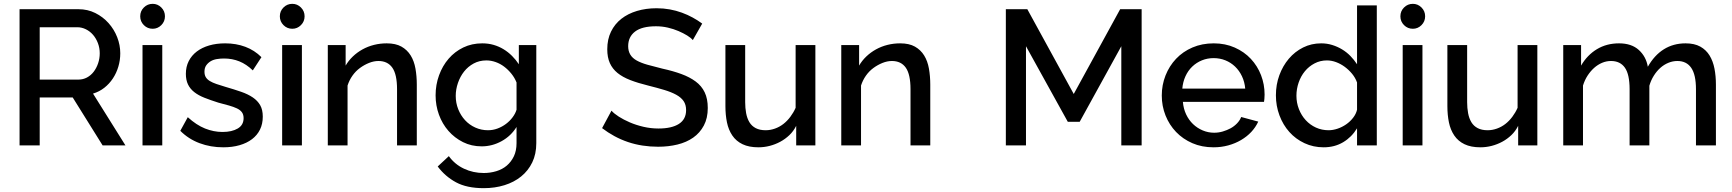

<svg xmlns="http://www.w3.org/2000/svg" viewBox="-20 -758 9028 1001"><path d="M82 0V-710H389Q437 -710 477 -690Q517 -670 546 -637.5Q575 -605 591 -564Q607 -523 607 -480Q607 -444 597 -410.5Q587 -377 568.5 -349Q550 -321 524 -300.5Q498 -280 465 -270L634 0H515L359 -250H187V0ZM187 -343H388Q413 -343 433.5 -354Q454 -365 468.5 -384Q483 -403 491.5 -428Q500 -453 500 -480Q500 -508 490.5 -533Q481 -558 465 -576.5Q449 -595 427.5 -605.5Q406 -616 383 -616H187Z M723 0V-523H826V0ZM711 -673Q711 -700 730 -719Q749 -738 776 -738Q802 -738 821 -719Q840 -700 840 -673Q840 -646 821 -627Q802 -608 776 -608Q749 -608 730 -627Q711 -646 711 -673Z M1144 10Q1078 10 1020.5 -11.5Q963 -33 920 -76L959 -147Q1004 -106 1049 -88Q1094 -70 1140 -70Q1189 -70 1219.5 -88Q1250 -106 1250 -142Q1250 -161 1241 -173Q1232 -185 1215 -193Q1198 -201 1173.5 -208Q1149 -215 1118 -223Q1077 -236 1045.5 -248.5Q1014 -261 992.5 -278Q971 -295 960 -318Q949 -341 949 -373Q949 -410 964 -439.5Q979 -469 1006 -489.5Q1033 -510 1070.5 -521Q1108 -532 1154 -532Q1211 -532 1259 -514Q1307 -496 1343 -460L1298 -391Q1265 -423 1228 -438Q1191 -453 1148 -453Q1129 -453 1110.5 -450Q1092 -447 1078 -438.5Q1064 -430 1055 -417Q1046 -404 1046 -384Q1046 -367 1053 -355.5Q1060 -344 1074 -335.5Q1088 -327 1108.5 -320Q1129 -313 1156 -305Q1201 -292 1237 -279.5Q1273 -267 1298 -250Q1323 -233 1336.5 -209.5Q1350 -186 1350 -150Q1350 -112 1335.5 -82.5Q1321 -53 1294 -32.5Q1267 -12 1229 -1Q1191 10 1144 10Z M1451 0V-523H1554V0ZM1439 -673Q1439 -700 1458 -719Q1477 -738 1504 -738Q1530 -738 1549 -719Q1568 -700 1568 -673Q1568 -646 1549 -627Q1530 -608 1504 -608Q1477 -608 1458 -627Q1439 -646 1439 -673Z M2153 0H2050V-293Q2050 -370 2025.5 -405Q2001 -440 1953 -440Q1929 -440 1904 -430Q1879 -420 1856.5 -403.5Q1834 -387 1817.5 -363.5Q1801 -340 1792 -312V0H1689V-523H1782V-416Q1797 -442 1819.5 -463.5Q1842 -485 1870 -500.5Q1898 -516 1930 -524Q1962 -532 1996 -532Q2043 -532 2073 -515Q2103 -498 2121 -469Q2139 -440 2146 -400.5Q2153 -361 2153 -317Z M2491 5Q2438 5 2394 -17Q2350 -39 2318 -75.5Q2286 -112 2268.5 -160Q2251 -208 2251 -261Q2251 -316 2269 -365.5Q2287 -415 2319 -452Q2351 -489 2395.5 -510.5Q2440 -532 2494 -532Q2526 -532 2553.5 -524Q2581 -516 2605 -501.5Q2629 -487 2649.5 -466.5Q2670 -446 2685 -423V-523H2776V-12Q2776 45 2755 88.5Q2734 132 2697 162Q2660 192 2610 207.5Q2560 223 2502 223Q2414 223 2357.5 192.5Q2301 162 2262 110L2320 56Q2351 99 2399 121.5Q2447 144 2502 144Q2536 144 2567.5 134.5Q2599 125 2622 105.5Q2645 86 2659 57Q2673 28 2673 -12V-96Q2644 -49 2595 -22Q2546 5 2491 5ZM2524 -79Q2550 -79 2574 -88Q2598 -97 2618 -112Q2638 -127 2652.5 -146.5Q2667 -166 2673 -186V-328Q2663 -353 2646 -374Q2629 -395 2608.5 -410.5Q2588 -426 2564 -434.5Q2540 -443 2516 -443Q2479 -443 2449.5 -427Q2420 -411 2399.5 -385Q2379 -359 2367.5 -325.5Q2356 -292 2356 -258Q2356 -221 2369 -188.5Q2382 -156 2404.5 -131.5Q2427 -107 2458 -93Q2489 -79 2524 -79Z M3592 -549Q3582 -561 3562.5 -573Q3543 -585 3517.5 -596Q3492 -607 3462 -614Q3432 -621 3400 -621Q3327 -621 3291 -593.5Q3255 -566 3255 -517Q3255 -492 3266 -473.5Q3277 -455 3299.5 -442.5Q3322 -430 3355.5 -420.5Q3389 -411 3434 -400Q3489 -388 3532.5 -372Q3576 -356 3607 -333Q3638 -310 3654 -276.5Q3670 -243 3670 -195Q3670 -142 3649.5 -103.5Q3629 -65 3594 -40.5Q3559 -16 3512 -4.5Q3465 7 3411 7Q3370 7 3330.5 1Q3291 -5 3254 -17.5Q3217 -30 3183 -48.5Q3149 -67 3119 -90L3168 -181Q3181 -166 3206 -150Q3231 -134 3263.5 -120Q3296 -106 3334.5 -97Q3373 -88 3413 -88Q3482 -88 3519.5 -112Q3557 -136 3557 -184Q3557 -212 3544 -231Q3531 -250 3505.5 -264Q3480 -278 3443.5 -289Q3407 -300 3359 -312Q3306 -325 3266 -340.5Q3226 -356 3199.5 -377.5Q3173 -399 3159.5 -429Q3146 -459 3146 -501Q3146 -553 3165.5 -593Q3185 -633 3219.5 -660Q3254 -687 3301 -701Q3348 -715 3403 -715Q3439 -715 3472 -709Q3505 -703 3535 -692Q3565 -681 3591.5 -666.5Q3618 -652 3641 -635Z M4131 0V-102Q4117 -74 4095.5 -53.5Q4074 -33 4048 -19Q4022 -5 3993 2.5Q3964 10 3934 10Q3885 10 3851.5 -6Q3818 -22 3798 -51.5Q3778 -81 3770 -120Q3762 -159 3762 -205V-523H3865V-225Q3865 -195 3870 -168Q3875 -141 3887 -121Q3899 -101 3920 -90Q3941 -79 3972 -79Q3996 -79 4020 -87.5Q4044 -96 4064 -111.5Q4084 -127 4100.5 -149Q4117 -171 4128 -196V-523H4231V0Z M4830 0H4727V-293Q4727 -370 4702.5 -405Q4678 -440 4630 -440Q4606 -440 4581 -430Q4556 -420 4533.5 -403.5Q4511 -387 4494.5 -363.5Q4478 -340 4469 -312V0H4366V-523H4459V-416Q4474 -442 4496.5 -463.5Q4519 -485 4547 -500.5Q4575 -516 4607 -524Q4639 -532 4673 -532Q4720 -532 4750 -515Q4780 -498 4798 -469Q4816 -440 4823 -400.5Q4830 -361 4830 -317Z M5826 0V-517L5609 -123H5547L5329 -517V0H5224V-710H5336L5578 -268L5820 -710H5932V0Z M6307 10Q6246 10 6196.5 -11.5Q6147 -33 6111.5 -70Q6076 -107 6056.5 -156Q6037 -205 6037 -260Q6037 -315 6056.5 -364.5Q6076 -414 6111.5 -451.5Q6147 -489 6197 -510.5Q6247 -532 6308 -532Q6368 -532 6417.5 -510Q6467 -488 6501.5 -451Q6536 -414 6554.5 -366Q6573 -318 6573 -265Q6573 -253 6572 -243Q6571 -233 6570 -227H6147Q6150 -191 6164 -161.5Q6178 -132 6200 -111Q6222 -90 6250.5 -78Q6279 -66 6310 -66Q6333 -66 6355 -72.5Q6377 -79 6395.5 -89Q6414 -99 6429 -114.5Q6444 -130 6451 -148L6540 -124Q6526 -94 6503.5 -70Q6481 -46 6450.5 -28Q6420 -10 6383.5 0Q6347 10 6307 10ZM6472 -296Q6469 -331 6455 -360.5Q6441 -390 6419 -411Q6397 -432 6368.5 -443.5Q6340 -455 6307 -455Q6275 -455 6246.5 -443.5Q6218 -432 6196 -411Q6174 -390 6160.5 -360.5Q6147 -331 6144 -296Z M7055 0V-89Q7027 -43 6982.5 -16.5Q6938 10 6881 10Q6827 10 6781 -11.5Q6735 -33 6702 -70Q6669 -107 6650.5 -156.5Q6632 -206 6632 -261Q6632 -317 6650 -366Q6668 -415 6699.5 -452Q6731 -489 6774 -510.5Q6817 -532 6868 -532Q6898 -532 6925.5 -523.5Q6953 -515 6977 -500.5Q7001 -486 7020.5 -466Q7040 -446 7055 -423V-730H7158V0ZM7055 -328Q7046 -353 7029 -373.5Q7012 -394 6991 -409.5Q6970 -425 6946 -434Q6922 -443 6898 -443Q6863 -443 6833.5 -427.5Q6804 -412 6783 -386.5Q6762 -361 6750.5 -327.5Q6739 -294 6739 -259Q6739 -222 6752 -189Q6765 -156 6787.5 -131.5Q6810 -107 6840.5 -93Q6871 -79 6907 -79Q6929 -79 6953 -87Q6977 -95 6998 -109.5Q7019 -124 7034.5 -144Q7050 -164 7055 -186Z M7293 0V-523H7396V0ZM7281 -673Q7281 -700 7300 -719Q7319 -738 7346 -738Q7372 -738 7391 -719Q7410 -700 7410 -673Q7410 -646 7391 -627Q7372 -608 7346 -608Q7319 -608 7300 -627Q7281 -646 7281 -673Z M7895 0V-102Q7881 -74 7859.5 -53.5Q7838 -33 7812 -19Q7786 -5 7757 2.5Q7728 10 7698 10Q7649 10 7615.5 -6Q7582 -22 7562 -51.5Q7542 -81 7534 -120Q7526 -159 7526 -205V-523H7629V-225Q7629 -195 7634 -168Q7639 -141 7651 -121Q7663 -101 7684 -90Q7705 -79 7736 -79Q7760 -79 7784 -87.5Q7808 -96 7828 -111.5Q7848 -127 7864.5 -149Q7881 -171 7892 -196V-523H7995V0Z M8926 0H8822V-293Q8822 -368 8797.5 -404Q8773 -440 8725 -440Q8701 -440 8678 -430.5Q8655 -421 8636 -404Q8617 -387 8602 -363Q8587 -339 8579 -311V0H8476V-293Q8476 -370 8451.5 -405Q8427 -440 8379 -440Q8355 -440 8332.5 -430.5Q8310 -421 8291 -404Q8272 -387 8257 -364Q8242 -341 8233 -312V0H8130V-523H8223V-416Q8255 -471 8305.5 -501.5Q8356 -532 8421 -532Q8486 -532 8524 -497.5Q8562 -463 8571 -410Q8605 -470 8654.5 -501Q8704 -532 8768 -532Q8814 -532 8844.5 -515Q8875 -498 8893 -468.5Q8911 -439 8918.5 -400Q8926 -361 8926 -317Z"/></svg>

Font: Rising Sun Medium
Style: Regular
Weight: 500
Designer: Matt McInerney, Pablo Impallari, Rodrigo Fuenzalida (Raleway font), Stephen Hutchings (Greek), Cristiano Sobral (main ch
Foundry: The Rising Sun Project Authors
Version: Version 4.327; ttfautohint (v1.8.4.7-5d5b-dirty)